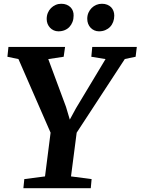

<svg xmlns="http://www.w3.org/2000/svg" viewBox="-20 -990 740 1010"><path d="M107.9 -47.9 216.8 -62 246.1 -292 77.1 -679.2 19 -691.4 24.4 -743.2H322.3L314.9 -691.4L233.9 -679.2L327.1 -428.2L347.2 -360.8L379.9 -420.9L535.2 -679.2L460.4 -691.4L465.3 -743.2H699.7L693.4 -691.4L636.7 -679.7L383.3 -292L353.5 -62L461.9 -47.9L457.5 0H103ZM500.5 -825.2Q487.3 -825.2 476.1 -830.3Q464.8 -835.4 456.5 -844.2Q448.2 -853 443.6 -865Q439 -877 439 -891.1Q439 -908.7 445.3 -923.1Q451.7 -937.5 462.2 -948Q472.7 -958.5 486.6 -964.4Q500.5 -970.2 516.1 -970.2Q531.7 -970.2 543.9 -965.3Q556.2 -960.4 564.5 -951.9Q572.8 -943.4 576.9 -932.1Q581.1 -920.9 581.1 -907.7Q581.1 -890.1 575.4 -875Q569.8 -859.9 559.3 -848.9Q548.8 -837.9 533.9 -831.5Q519 -825.2 500.5 -825.2ZM287.1 -825.2Q273.9 -825.2 262.7 -830.3Q251.5 -835.4 243.2 -844.2Q234.9 -853 230.2 -864.7Q225.6 -876.5 225.6 -890.1Q225.6 -907.7 231.7 -922.4Q237.8 -937 248.3 -947.5Q258.8 -958 272.7 -964.1Q286.6 -970.2 302.2 -970.2Q317.9 -970.2 330.1 -965.3Q342.3 -960.4 350.8 -951.9Q359.4 -943.4 363.5 -931.9Q367.7 -920.4 367.2 -907.2Q367.2 -889.6 361.3 -874.5Q355.5 -859.4 345.2 -848.4Q335 -837.4 320.1 -831.3Q305.2 -825.2 287.1 -825.2Z"/></svg>

Font: Merriweather Bold
Style: Italic
Weight: 700
Italic angle: -7°
Designer: Eben Sorkin ( eben@eyebytes.com )
Foundry: Eben Sorkin ( eben@eyebytes.com )
Version: Version 1.5; ttfautohint (v0.97) -l 13 -r 13 -G 200 -x 24 -f